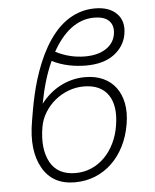

<svg xmlns="http://www.w3.org/2000/svg" viewBox="-54 -806 696 863"><g transform="rotate(-5 294.0 -374.5)"><path d="M81.3 -282.7 89.1 -328.1Q94.5 -359.7 102.5 -394.9Q110.4 -430 121.6 -466.3Q132.8 -502.5 147.5 -538.4Q162.3 -574.2 180.9 -606.9Q199.6 -639.6 222.7 -667.6Q245.7 -695.7 273.6 -716.1Q301.5 -736.5 334.7 -748.2Q367.9 -759.9 406.6 -759.9Q471.2 -759.9 505 -725.1Q538.7 -690.7 528.4 -632.5Q518.8 -578.1 471.9 -543Q424.7 -507.5 344.8 -507.5Q306.1 -507.5 267.4 -515.4Q228.7 -523.4 192.1 -541.5Q172.9 -499.6 159.1 -452.9Q145.2 -406.2 135.3 -353.3Q153.4 -377.1 175.6 -396.1Q197.8 -415.1 223.2 -428.4Q248.6 -441.8 277 -448.9Q305.4 -456 335.6 -456Q381 -456 416 -440.2Q451 -424.4 473.4 -394.7Q495.7 -365.1 503.9 -323.2Q512.1 -281.2 503.2 -229Q494 -174.4 471.4 -130.1Q448.9 -85.9 415.8 -54.5Q382.8 -23.1 340.4 -6Q297.9 11 248.9 11Q149.1 11 104 -68.2Q81.3 -108 75.3 -160.7Q69.2 -213.4 81.3 -282.7ZM142.4 -89.8Q176.1 -30.2 256 -30.2Q294.4 -30.2 327.8 -44.7Q361.2 -59.3 387.3 -85.6Q413.4 -111.9 431.1 -148.4Q448.9 -185 455.6 -229Q469.5 -316.1 435.7 -365.4Q401.6 -414.8 325.3 -414.8Q289.8 -414.8 256.4 -402.2Q223 -389.6 195.8 -367.2Q168.7 -344.8 149.9 -314.5Q131 -284.1 125 -248.2Q108.7 -151.6 142.4 -89.8ZM344.1 -548.7Q373.9 -548.7 397.9 -555Q421.9 -561.4 439.5 -573.2Q457 -584.9 467.7 -601Q478.3 -617.2 481.5 -636.7Q487.9 -674 467.2 -696.4Q446.4 -718.8 398.8 -718.8Q369.7 -718.8 343.2 -709.2Q316.8 -699.6 293.3 -681.6Q269.9 -663.7 249.5 -638.3Q229 -612.9 211.6 -581.3Q275.2 -548.7 344.1 -548.7Z"/></g></svg>

Font: Inter P Extra Light
Style: Italic
Weight: 200
Italic angle: 9.39999°
Designer: Rasmus Andersson
Foundry: rsms
Version: Version 3.018;git-588b23468